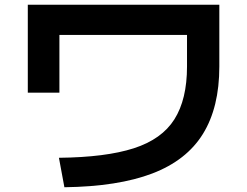

<svg xmlns="http://www.w3.org/2000/svg" viewBox="-20 -749 1040 808"><path d="M228 -85Q425 -87 543 -125Q661 -163 714 -247Q767 -331 767 -469V-602H230V-359H97V-729H903V-469Q903 -297 834 -185.5Q765 -74 621 -19Q477 36 251 39Z"/></svg>

Font: M PLUS 1 Code
Style: Bold
Weight: 700
Designer: Coji Morishita
Foundry: UNDERFOREST DESIGN
Version: Version 1.002